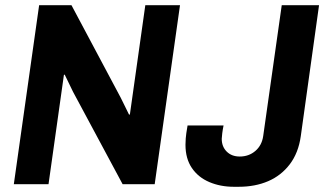

<svg xmlns="http://www.w3.org/2000/svg" viewBox="-20 -706 1264 736"><path d="M33 0 130 -686H254L443 -331L475 -266L478 -268L537 -686H670L573 0H450L260 -354L228 -420L225 -419L166 0ZM876 10Q825 10 782.5 -8Q740 -26 715.5 -62Q691 -98 691 -151Q691 -160 692 -175.5Q693 -191 699 -225H837Q834 -211 832 -195.5Q830 -180 830 -174Q830 -144 849 -125Q868 -106 899 -106Q934 -106 959 -127.5Q984 -149 989 -185L1060 -686H1203L1133 -184Q1124 -120 1091 -76.5Q1058 -33 1008 -11.5Q958 10 895 10Z"/></svg>

Font: Chivo SemiBold
Style: Italic
Weight: 600
Italic angle: -8.05°
Designer: Hector Gatti
Foundry: Omnibus-Type
Version: Version 2.002